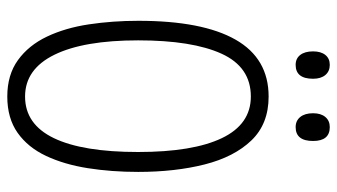

<svg xmlns="http://www.w3.org/2000/svg" viewBox="-224 -714 947 540"><g transform="rotate(90 250.0 -443.5)"><path d="M251 10Q190 10 148.5 -20Q107 -50 82.5 -101.5Q58 -153 48 -219.5Q38 -286 38 -359Q38 -539 91 -632Q144 -725 251 -725Q328 -725 374.5 -676.5Q421 -628 442 -545Q463 -462 463 -358Q463 -283 452.5 -216.5Q442 -150 418 -99Q394 -48 353 -19Q312 10 251 10ZM251 -40Q329 -40 368 -121Q407 -202 407 -358Q407 -512 368 -593.5Q329 -675 251 -675Q168 -675 130.5 -592.5Q93 -510 93 -358Q93 -205 133.5 -122.5Q174 -40 251 -40ZM337 -801Q319 -801 308.5 -814Q298 -827 298 -850Q298 -872 308.5 -884.5Q319 -897 337 -897Q376 -897 376 -850Q376 -801 337 -801ZM162 -801Q144 -801 134 -814Q124 -827 124 -850Q124 -872 134 -884.5Q144 -897 162 -897Q180 -897 190.5 -884.5Q201 -872 201 -850Q201 -801 162 -801Z"/></g></svg>

Font: Noto Sans Mono ExtraCondensed Light
Style: Regular
Weight: 300
Width: 2
Designer: Monotype Design Team
Foundry: Monotype Imaging Inc.
Version: Version 2.014; ttfautohint (v1.8.4.7-5d5b)